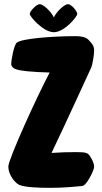

<svg xmlns="http://www.w3.org/2000/svg" viewBox="-20 -895 493 924"><path d="M239 -740C291 -740 352 -816 352 -828C352 -840 324 -875 307 -875C291 -875 253 -841 239 -811C226 -841 187 -875 171 -875C155 -875 123 -840 123 -828C123 -816 188 -740 239 -740ZM346 -163C309 -163 268 -162 228 -159C302 -313 413 -558 419 -570C426 -586 433 -634 433 -650C433 -676 423 -684 409 -700C399 -712 382 -721 342 -721C238 -721 82 -710 60 -689C47 -677 34 -607 34 -586C34 -578 41 -569 51 -564C71 -554 138 -548 219 -546C161 -437 20 -129 20 -93C20 -53 53 -15 71 -6C73 -5 75 -4 76 -4C103 6 160 9 220 9C283 9 336 4 376 0C397 -2 433 -76 433 -92C433 -108 425 -125 414 -142C403 -159 396 -163 346 -163Z"/></svg>

Font: Manosque
Style: Regular
Weight: 400
Designer: Ariel Martín Pérez
Foundry: Ariel Martín Pérez
Version: Version 1.005;hotconv 1.0.109;makeotfexe 2.5.65596